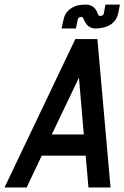

<svg xmlns="http://www.w3.org/2000/svg" viewBox="-20 -829 550 849"><path d="M209 -234.4H350.6L329.1 -485.8ZM410.6 -656.2 468.8 0H371.1L358.9 -140.6H164.6L97.7 0H0L313 -656.2ZM404.3 -703.1Q374.5 -703.1 360.4 -725.1Q356.4 -729.5 349.6 -744.6Q347.2 -751 345.2 -752.4Q341.3 -753.9 337.9 -753.9Q332 -753.4 328.1 -750.5Q326.7 -749 326.7 -748.5Q324.2 -746.1 322.8 -738.3L315.4 -703.1H252.4Q260.3 -743.7 264.6 -755.4Q273.9 -782.7 307.1 -799.3Q326.2 -808.6 358.4 -808.6Q399.9 -808.6 412.6 -767.1Q415 -760.3 417.5 -759.8Q421.4 -758.3 424.3 -758.3Q428.2 -758.3 433.1 -761.2Q438 -764.2 439 -769L446.3 -808.6H510.3L503.4 -773.9Q495.1 -731.4 459 -714.8Q433.6 -703.1 404.3 -703.1Z"/></svg>

Font: Lambda
Style: Italic
Weight: 400
Italic angle: -11°
Designer: GGBotNet
Version: 0.22